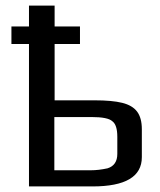

<svg xmlns="http://www.w3.org/2000/svg" viewBox="-20 -669 573 689"><path d="M21 -574H84V-649H176V-574H267V-511H176V-309H320Q382 -309 418.5 -300Q455 -291 472 -268.5Q489 -246 489 -205V-105Q489 0 312 0H84V-511H21ZM383 -234Q367 -249 308 -249H175V-58H306Q334 -58 366 -65Q401 -76 401 -117V-178Q401 -221 383 -234Z"/></svg>

Font: Play
Style: Regular
Weight: 400
Designer: Jonas Hecksher (Cyrillic expansion: Cyreal)
Foundry: Jonas Hecksher, Playtype, e-types AS
Version: Version 2.101; ttfautohint (v1.5.65-e2d9)